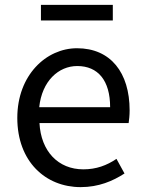

<svg xmlns="http://www.w3.org/2000/svg" viewBox="-20 -755 594 788"><path d="M311 13C385 13 443 -12 491 -43L458 -103C418 -76 375 -60 322 -60C219 -60 148 -134 142 -250H508C510 -263 512 -282 512 -302C512 -457 434 -557 296 -557C170 -557 51 -447 51 -271C51 -92 167 13 311 13ZM141 -315C152 -422 220 -484 297 -484C382 -484 432 -425 432 -315ZM148 -671H443V-735H148Z"/></svg>

Font: Source Han Sans CN Regular
Style: Regular
Weight: 400
Designer: Ryoko NISHIZUKA (kana & ideographs); Paul D. Hunt (Latin, Greek & Cyrillic); Wenlong ZHANG (bopomofo); Sandoll Communica
Foundry: Adobe Systems Incorporated
Version: Version 1.004;PS 1.004;hotconv 1.0.82;makeotf.lib2.5.63406